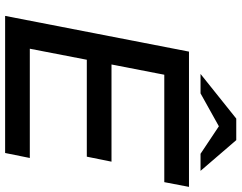

<svg xmlns="http://www.w3.org/2000/svg" viewBox="-114 -806 920 731"><g transform="rotate(90 345.5 -440.0)"><path d="M40 0 176 -700H691L673 -606H264L225 -405H595L576 -311H207L165 -94H581L562 0ZM261 -744 431 -880H513L484 -827L335 -744ZM565 -744 439 -828 431 -880H513L630 -744Z"/></g></svg>

Font: REM
Style: Italic
Weight: 400
Italic angle: -11°
Designer: Octavio Pardo
Foundry: Ashler Design
Version: Version 1.005;gftools[0.9.28]